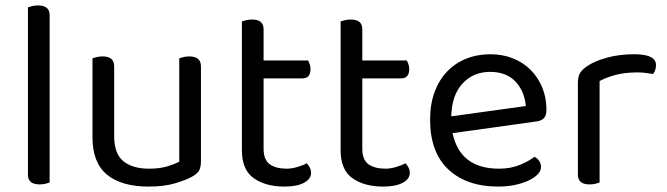

<svg xmlns="http://www.w3.org/2000/svg" viewBox="-20 -675 2458 708"><path d="M163 -2Q158 0 148 2.5Q138 5 126 5Q83 5 83 -31V-648Q88 -650 98.5 -652.5Q109 -655 120 -655Q163 -655 163 -619V-2Z M321 -460Q326 -462 336.5 -464.5Q347 -467 359 -467Q401 -467 401 -430V-173Q401 -108 435 -80.5Q469 -53 529 -53Q569 -53 597 -61.5Q625 -70 641 -79V-460Q646 -462 656.5 -464.5Q667 -467 678 -467Q721 -467 721 -430V-82Q721 -61 715.5 -48.5Q710 -36 689 -24Q666 -11 625.5 1Q585 13 528 13Q428 13 374.5 -31Q321 -75 321 -169Z M1029 13Q959 13 915.5 -18Q872 -49 872 -121V-596Q877 -598 887.5 -600.5Q898 -603 910 -603Q952 -603 952 -567V-452H1116Q1119 -447 1122 -438.5Q1125 -430 1125 -420Q1125 -386 1095 -386H952V-126Q952 -86 974.5 -69.5Q997 -53 1038 -53Q1055 -53 1076 -59Q1097 -65 1111 -73Q1117 -67 1122 -58Q1127 -49 1127 -37Q1127 -15 1101 -1Q1075 13 1029 13Z M1393 13Q1323 13 1279.5 -18Q1236 -49 1236 -121V-596Q1241 -598 1251.5 -600.5Q1262 -603 1274 -603Q1316 -603 1316 -567V-452H1480Q1483 -447 1486 -438.5Q1489 -430 1489 -420Q1489 -386 1459 -386H1316V-126Q1316 -86 1338.5 -69.5Q1361 -53 1402 -53Q1419 -53 1440 -59Q1461 -65 1475 -73Q1481 -67 1486 -58Q1491 -49 1491 -37Q1491 -15 1465 -1Q1439 13 1393 13Z M1649 -184Q1676 -53 1821 -53Q1863 -53 1897 -67Q1931 -81 1951 -97Q1975 -83 1975 -59Q1975 -45 1962.5 -32Q1950 -19 1928.5 -9Q1907 1 1878.5 7Q1850 13 1817 13Q1701 13 1633.5 -50Q1566 -113 1566 -234Q1566 -291 1582.5 -335.5Q1599 -380 1628.5 -411Q1658 -442 1699 -458.5Q1740 -475 1788 -475Q1833 -475 1871 -460Q1909 -445 1936.5 -417.5Q1964 -390 1979.5 -352.5Q1995 -315 1995 -270Q1995 -248 1985 -238.5Q1975 -229 1957 -227ZM1787 -410Q1726 -410 1686 -367.5Q1646 -325 1644 -246L1919 -284Q1914 -339 1880.5 -374.5Q1847 -410 1787 -410Z M2191 -2Q2186 0 2176 2.5Q2166 5 2154 5Q2111 5 2111 -31V-370Q2111 -393 2119.5 -406.5Q2128 -420 2148 -433Q2174 -450 2218.5 -462.5Q2263 -475 2319 -475Q2399 -475 2399 -435Q2399 -425 2396 -416.5Q2393 -408 2388 -402Q2378 -404 2362 -406Q2346 -408 2330 -408Q2284 -408 2249 -398.5Q2214 -389 2191 -376Z"/></svg>

Font: Baloo Thambi 2
Style: Regular
Weight: 400
Designer: Aadarsh Rajan and Ek Type
Foundry: Ek Type
Version: Version 1.640;hotconv 1.0.111;makeotfexe 2.5.65597; ttfautoh